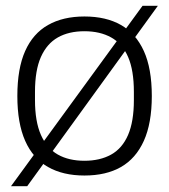

<svg xmlns="http://www.w3.org/2000/svg" viewBox="-20 -595 584 664"><path d="M272 12Q198 12 146 -17.5Q94 -47 67 -108Q40 -169 40 -263Q40 -358 67 -418.5Q94 -479 146 -508.5Q198 -538 272 -538Q347 -538 398.5 -508.5Q450 -479 477.5 -418.5Q505 -358 505 -263Q505 -169 477.5 -108Q450 -47 398.5 -17.5Q347 12 272 12ZM272 -39Q326 -39 364.5 -60.5Q403 -82 423 -128.5Q443 -175 443 -249V-277Q443 -352 423 -398Q403 -444 364.5 -465.5Q326 -487 272 -487Q218 -487 180 -465.5Q142 -444 121.5 -398Q101 -352 101 -277V-249Q101 -175 121.5 -128.5Q142 -82 180 -60.5Q218 -39 272 -39ZM18 49 473 -575H526L74 49Z"/></svg>

Font: Archivo SemiBold ExtraLight
Style: Regular
Weight: 250
Version: Version 2.001